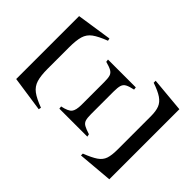

<svg xmlns="http://www.w3.org/2000/svg" viewBox="-193 -877 1025 1025"><g transform="rotate(-45 319.5 -365.0)"><path d="M67 -528 53 -531 82 -730H557L587 -531L573 -528Q553 -580 534 -606Q515 -632 484.5 -641Q454 -650 400 -650H239Q187 -650 156 -640.5Q125 -631 105.5 -605Q86 -579 67 -528ZM133 -244V-455L148 -457Q157 -413 173.5 -399.5Q190 -386 232 -386H403Q432 -386 447 -390.5Q462 -395 470.5 -410Q479 -425 487 -455L502 -457V-247L487 -245Q481 -274 473 -289.5Q465 -305 449 -310Q433 -315 403 -315H232Q204 -315 189 -310.5Q174 -306 165.5 -291Q157 -276 148 -247ZM55 0 38 -197H52Q71 -148 88 -123Q105 -98 130 -89.5Q155 -81 197 -81H450Q489 -81 513 -90.5Q537 -100 554 -125Q571 -150 587 -197H602L584 0Z"/></g></svg>

Font: Literata 72pt
Style: Bold
Weight: 700
Designer: Latin by Veronika Burian and Jose Scaglione. Greek by Irene Vlachou. Cyrillic by Vera Evstafieva.
Foundry: TypeTogether
Version: Version 3.002